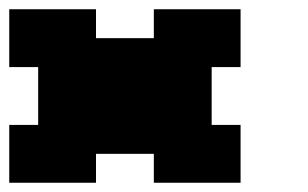

<svg xmlns="http://www.w3.org/2000/svg" viewBox="-20 -895 665 415"><path d="M312.5 -500H500V-625H437.5V-750H500V-875H312.5V-812.5H187.5V-875H0V-750H62.5V-625H0V-500H187.5V-562.5H312.5Z"/></svg>

Font: Faithful 32x
Style: Bold
Weight: 400
Foundry: Faithful Resource Pack
Version: Version 1.0; January 27, 2023